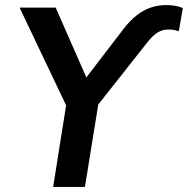

<svg xmlns="http://www.w3.org/2000/svg" viewBox="-20 -735 739 755"><path d="M189 0 247 -365 258 -283 57 -705H199L325 -418H310L464 -619Q490 -653 516.5 -674Q543 -695 572 -705Q601 -715 633 -715Q647 -715 659 -713.5Q671 -712 681 -709.5Q691 -707 699 -703L683 -612Q675 -615 665.5 -617Q656 -619 644 -619Q618 -619 598.5 -606.5Q579 -594 559 -568L334 -283L373 -365L314 0Z"/></svg>

Font: Nunito Sans 10pt SemiCondensed
Style: Bold Italic
Weight: 700
Width: 4
Italic angle: -9°
Designer: Vernon Adams
Foundry: Vernon Adams
Version: Version 3.101;gftools[0.9.27]